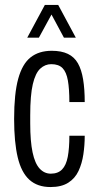

<svg xmlns="http://www.w3.org/2000/svg" viewBox="-20 -743 398 775"><path d="M184 12Q131 12 98.5 -17.5Q66 -47 51.5 -108Q37 -169 37 -263Q37 -365 53.5 -425Q70 -485 103.5 -511.5Q137 -538 189 -538Q228 -538 254 -525.5Q280 -513 294.5 -487.5Q309 -462 315.5 -422.5Q322 -383 322 -331H260Q260 -384 254 -418Q248 -452 232.5 -468Q217 -484 187 -484Q162 -484 142.5 -466Q123 -448 112.5 -403.5Q102 -359 102 -277V-245Q102 -173 111.5 -128Q121 -83 140 -62.5Q159 -42 185 -42Q214 -42 230.5 -59Q247 -76 253.5 -110Q260 -144 260 -195H322Q322 -157 316.5 -120Q311 -83 297 -53Q283 -23 255.5 -5.5Q228 12 184 12ZM90 -591 161 -723H215L286 -591H238L173 -712H203L137 -591Z"/></svg>

Font: Archivo ExtraCondensed Light
Style: Regular
Weight: 300
Width: 2
Designer: Hector Gatti
Foundry: Omnibus-Type
Version: Version 2.001